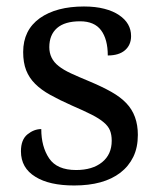

<svg xmlns="http://www.w3.org/2000/svg" viewBox="-20 -565 491 595"><path d="M210 9.8Q132.8 9.8 89.8 -17.1Q44.9 -44.4 44.9 -96.2Q44.9 -132.3 65.2 -148.7Q85.4 -165 107.9 -165Q107.9 -110.4 132.3 -74.2Q156.7 -38.1 215.8 -38.1Q266.6 -38.1 296.4 -62.3Q326.2 -86.4 326.2 -128.9Q326.2 -147.5 320.8 -160.9Q315.4 -174.3 301.3 -186Q287.6 -197.8 263.4 -210Q239.3 -222.2 203.1 -237.8Q164.6 -254.9 136 -270.8Q107.4 -286.6 88.9 -305.2Q70.3 -323.7 61 -347.4Q51.8 -371.1 51.8 -403.8Q51.8 -471.7 103.5 -508.8Q154.8 -544.9 240.2 -544.9Q275.9 -544.9 303.2 -537.8Q330.6 -530.8 349.1 -518.1Q386.2 -493.2 386.2 -453.1Q386.2 -425.8 367.4 -409.4Q348.6 -393.1 314 -393.1Q314 -443.4 293.2 -471.2Q272.5 -499 228 -499Q180.7 -499 156.7 -478Q132.8 -457 132.8 -418.9Q132.8 -382.8 161.6 -360.4Q176.3 -348.6 200 -337.6Q223.6 -326.7 256.8 -313Q296.4 -296.4 325 -280.3Q353.5 -264.2 371.6 -245.1Q407.2 -208 407.2 -147Q407.2 -107.9 393.1 -78.9Q378.9 -49.8 353 -29.8Q301.3 9.8 210 9.8Z"/></svg>

Font: Koh Santepheap
Style: Regular
Weight: 400
Designer: Danh Hong
Version: Version 2.002; ttfautohint (v1.8.3)